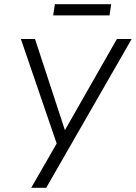

<svg xmlns="http://www.w3.org/2000/svg" viewBox="-20 -890 644 910"><path d="M128 0 258 -226 253 -197 79 -705H146L288 -272H287L534 -705H604L199 0ZM232 -817 240 -870H507L499 -817Z"/></svg>

Font: Nunito Sans 7pt Condensed Light
Style: Italic
Weight: 300
Width: 3
Italic angle: -9°
Designer: Vernon Adams
Foundry: Vernon Adams
Version: Version 3.101;gftools[0.9.27]